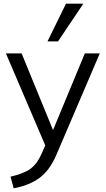

<svg xmlns="http://www.w3.org/2000/svg" viewBox="-20 -792 571 1039"><path d="M520 -503 285 46Q248 132 192 172Q136 212 54 227L37 164Q108 148 144.5 121.5Q181 95 205 40L225 -5L12 -503H97L267 -88L439 -503ZM294 -568H237L337 -772H431Z"/></svg>

Font: Muli
Style: Regular
Weight: 400
Designer: Vernon Adams
Foundry: Vernon Adams
Version: Version 2.000